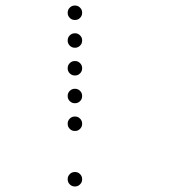

<svg xmlns="http://www.w3.org/2000/svg" viewBox="-20 -696 640 692"><path d="M249 -676Q239 -676 231.5 -668.5Q224 -661 224 -651V-649Q224 -639 231.5 -631.5Q239 -624 249 -624H251Q261 -624 268.5 -631.5Q276 -639 276 -649V-651Q276 -661 268.5 -668.5Q261 -676 251 -676ZM249 -576Q239 -576 231.5 -568.5Q224 -561 224 -551V-549Q224 -539 231.5 -531.5Q239 -524 249 -524H251Q261 -524 268.5 -531.5Q276 -539 276 -549V-551Q276 -561 268.5 -568.5Q261 -576 251 -576ZM249 -476Q239 -476 231.5 -468.5Q224 -461 224 -451V-449Q224 -439 231.5 -431.5Q239 -424 249 -424H251Q261 -424 268.5 -431.5Q276 -439 276 -449V-451Q276 -461 268.5 -468.5Q261 -476 251 -476ZM249 -376Q239 -376 231.5 -368.5Q224 -361 224 -351V-349Q224 -339 231.5 -331.5Q239 -324 249 -324H251Q261 -324 268.5 -331.5Q276 -339 276 -349V-351Q276 -361 268.5 -368.5Q261 -376 251 -376ZM249 -276Q239 -276 231.5 -268.5Q224 -261 224 -251V-249Q224 -239 231.5 -231.5Q239 -224 249 -224H251Q261 -224 268.5 -231.5Q276 -239 276 -249V-251Q276 -261 268.5 -268.5Q261 -276 251 -276ZM249 -76Q239 -76 231.5 -68.5Q224 -61 224 -51V-49Q224 -39 231.5 -31.5Q239 -24 249 -24H251Q261 -24 268.5 -31.5Q276 -39 276 -49V-51Q276 -61 268.5 -68.5Q261 -76 251 -76Z"/></svg>

Font: Doto Rounded
Style: Regular
Weight: 400
Monospace: yes
Version: Version 1.000